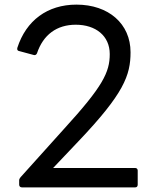

<svg xmlns="http://www.w3.org/2000/svg" viewBox="-20 -806 707 831"><path d="M565 5C572 5 576 1 576 -7V-68C576 -74 572 -79 565 -79H210L320 -195C516 -401 545 -480 545 -580C545 -703 450 -786 311 -786C185 -786 93 -717 55 -599C53 -591 56 -586 63 -585L126 -568C132 -566 137 -569 140 -575C167 -656 226 -699 308 -699C394 -699 455 -651 455 -572C455 -493 425 -432 257 -248L69 -39C66 -35 63 -31 63 -26V-7C63 1 68 5 75 5Z"/></svg>

Font: LINE Seed JP App_OTF Regular
Style: Regular
Weight: 400
Designer: LY Corporation & Fontrix & Fontworks
Version: Version 1.002